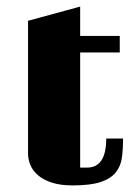

<svg xmlns="http://www.w3.org/2000/svg" viewBox="-20 -558 408 582"><path d="M65 -495 223 -538V-449H343V-399H223V-50H244Q302 -50 302 -138H353Q353 -106 349.5 -80Q346 -54 330.5 -35Q315 -16 284.5 -6Q254 4 200 4Q163 4 137 -4.5Q111 -13 95 -27Q79 -41 72 -58Q65 -75 65 -93Z"/></svg>

Font: Bigshot One
Style: Regular
Weight: 400
Designer: Gesine Todt
Foundry: Gesine Todt
Version: Version 1.000